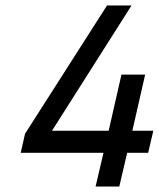

<svg xmlns="http://www.w3.org/2000/svg" viewBox="-20 -680 583 705"><path d="M360 -119H56L72 -189L373 -660H463L171 -200H379L426 -406H513L466 -200H543L524 -119H447L418 5H331Z"/></svg>

Font: Panefresco 500wt
Style: Italic
Weight: 700
Foundry: Campivisivi & Chank Co
Version: Version 1.000